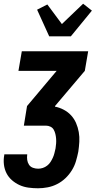

<svg xmlns="http://www.w3.org/2000/svg" viewBox="-29 -795 549 1030"><path d="M175 215Q149 215 123.5 211.5Q98 208 76 198Q54 188 35.5 172Q17 156 6 134.5Q-5 113 -8 87.5Q-11 62 -6 36V33H117V34Q115 49 117 63Q119 77 126.5 88.5Q134 100 147.5 105Q161 110 176 110Q188 110 200.5 106Q213 102 224 93.5Q235 85 242 74Q249 63 254.5 51Q260 39 263 26.5Q266 14 269 1Q271 -12 272 -25Q273 -38 272 -51Q271 -64 268 -76.5Q265 -89 259 -99.5Q253 -110 241.5 -115.5Q230 -121 217 -121H99L116 -226L275 -415H70L88 -520H444L426 -415L266 -226V-223Q291 -218 313.5 -206Q336 -194 352.5 -176Q369 -158 379 -135Q389 -112 393.5 -86.5Q398 -61 396.5 -34.5Q395 -8 391 19Q386 44 378.5 69.5Q371 95 356.5 118.5Q342 142 322 161Q302 180 277.5 192.5Q253 205 226.5 210Q200 215 175 215ZM235 -600 170 -743 225 -771 303 -666 417 -775 464 -738 351 -600Z"/></svg>

Font: Iosevka Curly Extrabold
Style: Italic
Weight: 800
Italic angle: -9°
Monospace: yes
Designer: Belleve Invis
Foundry: Belleve Invis
Version: Version 22.1.2; ttfautohint (v1.8.4)